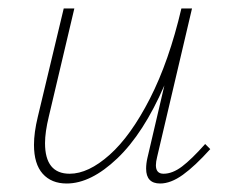

<svg xmlns="http://www.w3.org/2000/svg" viewBox="-20 -428 543 452"><path d="M475 -77Q439 -37 410.5 -16.5Q382 4 357 4Q324 4 324 -31Q324 -43 327 -56L367 -227Q318 -114 256 -55Q194 4 137 4Q101 4 80.5 -19Q60 -42 60 -87Q60 -116 69 -153L130 -408H155L95 -154Q86 -117 86 -91Q86 -19 144 -19Q188 -19 238 -63.5Q288 -108 333 -196Q378 -284 407 -408H432L350 -59Q347 -47 347 -39Q347 -19 365 -19Q386 -19 408.5 -36Q431 -53 463 -89Z"/></svg>

Font: Ysabeau Infant Extralight
Style: Italic
Weight: 200
Italic angle: -12°
Designer: Christian Thalmann (Catharsis Fonts)
Version: Version 0.003